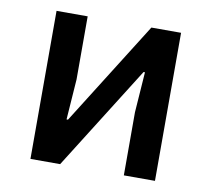

<svg xmlns="http://www.w3.org/2000/svg" viewBox="-63 -587 727 659"><g transform="rotate(10 300.0 -258.0)"><path d="M83 0V-516H191.5V-296L181.5 -155H186.5L413.5 -516H517V0H408.5V-220L418.5 -361H413.5L186.5 0Z"/></g></svg>

Font: Lilex Medium
Style: Regular
Weight: 500
Designer: Mike Abbink, Paul van der Laan, Pieter van Rosmalen, Mikhael Khrustik
Foundry: Mikhael Khrustik
Version: Version 1.100